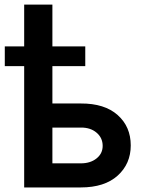

<svg xmlns="http://www.w3.org/2000/svg" viewBox="-20 -821 617 841"><path d="M353.5 -617.7V-531.2H209.5V-367.7H334Q438 -368.2 495.4 -317.1Q552.7 -266.1 552.7 -184.1Q552.7 -103.5 495.4 -51.8Q438 0 334 0H85.9V-531.2H1V-617.7H85.9V-800.8H209.5V-617.7ZM209.5 -105.5H334Q376 -105.5 402.8 -127Q429.7 -148.4 429.7 -182.1Q429.7 -217.3 402.8 -240Q376 -262.7 334 -262.2H209.5Z"/></svg>

Font: Inter Tight SemiBold
Style: Regular
Weight: 600
Designer: Rasmus Andersson
Foundry: rsms
Version: Version 3.004; ttfautohint (v1.8.4.7-5d5b)